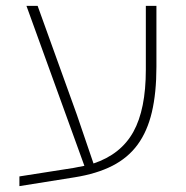

<svg xmlns="http://www.w3.org/2000/svg" viewBox="-20 -618 631 653"><path d="M46 -18 231 -47Q236 -48 246 -50Q256 -52 267 -54L70 -598H108L241 -229L298 -62Q391 -93 433.5 -169.5Q476 -246 476 -381V-598H512V-391Q512 -302 496.5 -236.5Q481 -171 448 -126Q415 -81 362 -54Q309 -27 234 -15L46 15Z"/></svg>

Font: IBM Plex Sans Hebrew ExtLt
Style: Regular
Weight: 200
Designer: Mike Abbink, Paul van der Laan, Pieter van Rosmalen, Yanek Iontef
Foundry: Bold Monday
Version: Version 1.3